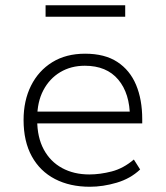

<svg xmlns="http://www.w3.org/2000/svg" viewBox="-20 -705 633 733"><path d="M323 8Q247 8 190 -21.5Q133 -51 101.5 -108Q70 -165 70 -247Q70 -321 98.5 -378Q127 -435 179.5 -467.5Q232 -500 305 -500Q380 -500 428 -468.5Q476 -437 499.5 -381Q523 -325 523 -250V-234H103V-279H500L476 -257Q476 -348 431.5 -401Q387 -454 304 -454Q251 -454 210 -429.5Q169 -405 145.5 -360.5Q122 -316 122 -254V-247Q122 -181 147 -134.5Q172 -88 217 -63.5Q262 -39 321 -39Q362 -39 406.5 -50.5Q451 -62 491 -96L515 -58Q478 -23 425.5 -7.5Q373 8 323 8ZM154 -641V-685H458V-641Z"/></svg>

Font: Nunito Sans 7pt ExtraLight
Style: Regular
Weight: 250
Designer: Vernon Adams
Foundry: Vernon Adams
Version: Version 3.101;gftools[0.9.27]